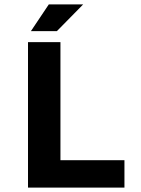

<svg xmlns="http://www.w3.org/2000/svg" viewBox="-20 -850 640 870"><path d="M120.1 -709 201.2 -830.1H356.9L237.8 -709ZM106.9 0V-659.2H253.9V-124H543.9V0Z"/></svg>

Font: Office Code Pro Bold
Style: Regular
Weight: 700
Designer: Nathan Rutzky & Paul D. Hunt
Foundry: Adobe Systems Incorporated
Version: Version 1.004;PS 001.004;hotconv 1.0.70;makeotf.lib2.5.58329